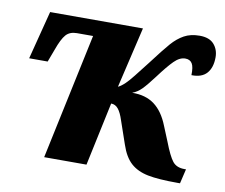

<svg xmlns="http://www.w3.org/2000/svg" viewBox="-66 -626 838 715"><g transform="rotate(10 353.0 -269.0)"><path d="M430 -98 400 -185Q391 -213 380 -226.5Q369 -240 353 -240L302 0H142L243 -476H182Q155 -476 140.5 -459.5Q126 -443 111 -401L93 -353H23L70 -536H421L367 -306Q378 -311 390.5 -322.5Q403 -334 422 -358L465 -413Q508 -470 529.5 -494.5Q551 -519 575.5 -532.5Q600 -546 634 -546Q671 -546 688.5 -526Q706 -506 706 -477Q706 -438 687 -416.5Q668 -395 629 -396Q630 -427 622 -440Q614 -453 596 -453Q575 -453 554 -432Q533 -411 501 -368Q474 -332 458 -316Q442 -300 423 -293Q474 -294 507.5 -269Q541 -244 561 -193L584 -137Q604 -85 619 -66Q634 -47 664 -47H670L657 8H647Q575 8 535 0Q495 -8 470 -30.5Q445 -53 430 -98Z"/></g></svg>

Font: Noto Serif NarrowExtraBold
Style: Italic
Weight: 800
Width: 4
Italic angle: -12°
Designer: Monotype Design Team
Foundry: Monotype Imaging Inc.
Version: Version 1.001